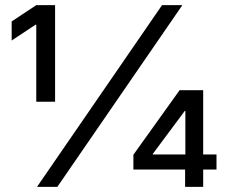

<svg xmlns="http://www.w3.org/2000/svg" viewBox="-20 -727 884 747"><path d="M610.4 -707H689.5L203.1 0H124ZM121.1 -630.9H118.2L25.4 -569.3V-643.6L121.1 -707H194.3V-331.1H121.1ZM499 -125 678.7 -376H729.5V-295.9H699.2L574.2 -127.9V-126H822.3V-67.4H499ZM700.2 -85.9 701.2 -110.4V-376H770.5V0H700.2Z"/></svg>

Font: WEMIX Pretendard Variable
Style: Regular
Weight: 400
Designer: Base glyphs from Inter by Rasmus Andersson; Hangeul glyphs from Noto Sans CJK(Source Han Sans) by Jang Soo-young and Kan
Foundry: Kil Hyung-jin
Version: Version 1.000;Glyphs 3.2 (3208)